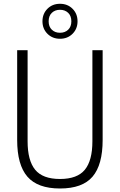

<svg xmlns="http://www.w3.org/2000/svg" viewBox="-20 -1012 649 1040"><path d="M305 9Q184 9 128.5 -55Q73 -119 73 -254V-740H129.5V-246.5Q129.5 -142.5 170.5 -92.5Q211.5 -42.5 305 -42.5Q398.5 -42.5 439.5 -92.5Q480.5 -142.5 480.5 -246.5V-740H536V-254Q536 -119 481.2 -55Q426.5 9 305 9ZM305 -802Q264 -802 237 -829Q210 -856 210 -896.5Q210 -937.5 237 -964.5Q264 -991.5 305 -991.5Q346 -991.5 373 -964.5Q400 -937.5 400 -896.5Q400 -856 373 -829Q346 -802 305 -802ZM305 -834.5Q332 -834.5 349.2 -851Q366.5 -867.5 366.5 -896.5Q366.5 -926 349.2 -942.5Q332 -959 305 -959Q278 -959 260.8 -942.5Q243.5 -926 243.5 -896.5Q243.5 -867.5 260.8 -851Q278 -834.5 305 -834.5Z"/></svg>

Font: Encode Sans Cnd Lt
Style: Regular
Weight: 300
Width: 3
Designer: Multiple Designers
Foundry: Impallari Type
Version: Version 3.002; ttfautohint (v1.8.3) -l 8 -r 50 -G 200 -x 14 